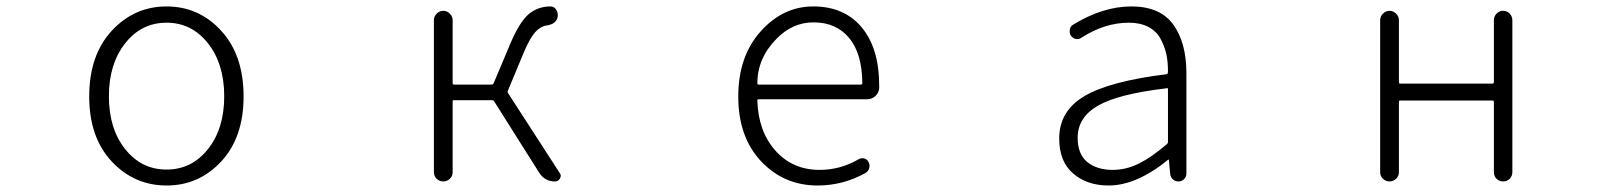

<svg xmlns="http://www.w3.org/2000/svg" viewBox="-20 -567 5040 600"><path d="M258.8 -265.6Q258.8 -394.5 329.1 -470.7Q399.4 -546.9 500.5 -546.9Q601.6 -546.9 671.4 -470.7Q741.2 -394.5 741.2 -265.6Q741.2 -137.7 671.4 -62.5Q601.6 12.7 500.5 12.7Q399.4 12.7 329.1 -62.5Q258.8 -137.7 258.8 -265.6ZM371.1 -101.1Q421.9 -37.1 500.5 -37.1Q579.1 -37.1 629.9 -101.1Q680.7 -165 680.7 -266.1Q680.7 -367.2 629.9 -431.6Q579.1 -496.1 500.5 -496.1Q421.9 -496.1 371.1 -431.6Q320.3 -367.2 320.3 -266.1Q320.3 -165 371.1 -101.1Z M1567.4 -284.2Q1565.4 -280.3 1567.4 -276.4L1728.5 -27.3Q1732.4 -22.5 1732.4 -17.6Q1732.4 -13.7 1729.5 -8.8Q1724.6 0 1713.9 0Q1682.6 0 1665 -27.3L1524.4 -250Q1522.5 -253.9 1517.6 -253.9H1398.4Q1394.5 -253.9 1394.5 -250V-29.3Q1394.5 -16.6 1385.7 -8.3Q1377 0 1365.2 0Q1353.5 0 1344.7 -8.3Q1335.9 -16.6 1335.9 -29.3V-503.9Q1335.9 -515.6 1344.7 -524.4Q1353.5 -533.2 1365.2 -533.2Q1377 -533.2 1385.7 -524.4Q1394.5 -515.6 1394.5 -503.9V-307.6Q1394.5 -302.7 1398.4 -302.7H1515.6Q1520.5 -302.7 1522.5 -306.6L1575.2 -431.6Q1603.5 -498 1631.8 -522.5Q1661.1 -546.9 1700.2 -546.9Q1711.9 -546.9 1718.3 -536.6Q1724.6 -526.4 1722.7 -513.7Q1717.8 -491.2 1687.5 -487.3Q1668.9 -484.4 1652.8 -466.8Q1636.7 -449.2 1618.2 -406.2Z M2535.2 12.7Q2429.7 12.7 2358.4 -63Q2287.1 -138.7 2287.1 -265.6Q2287.1 -390.6 2356.9 -468.8Q2426.8 -546.9 2521.5 -546.9Q2618.2 -546.9 2672.9 -481.4Q2727.5 -416 2727.5 -298.8Q2727.5 -294.9 2727.5 -292Q2726.6 -277.3 2715.8 -267.1Q2705.1 -256.8 2689.5 -256.8H2350.6Q2346.7 -256.8 2346.7 -252.9Q2349.6 -156.2 2403.3 -96.2Q2457 -36.1 2541 -36.1Q2606.4 -36.1 2663.1 -69.3Q2670.9 -74.2 2680.7 -71.8Q2690.4 -69.3 2694.3 -60.5Q2699.2 -51.8 2696.3 -41.5Q2693.4 -31.2 2684.6 -26.4Q2614.3 12.7 2535.2 12.7ZM2346.7 -306.6Q2346.7 -302.7 2350.6 -302.7H2669.9Q2674.8 -302.7 2674.8 -307.6Q2674.8 -307.6 2674.8 -307.6Q2673.8 -400.4 2633.3 -448.7Q2592.8 -497.1 2522.5 -497.1Q2456.1 -497.1 2406.2 -445.3Q2346.7 -384.8 2346.7 -306.6Z M3444.3 12.7Q3377 12.7 3333.5 -24.9Q3290 -62.5 3290 -133.8Q3290 -220.7 3369.6 -267.1Q3449.2 -313.5 3625 -335Q3629.9 -335 3629.9 -343.8Q3629.9 -373 3625 -397.5Q3619.1 -422.9 3606.4 -446.3Q3593.8 -469.7 3568.4 -482.9Q3543 -496.1 3507.8 -496.1Q3432.6 -496.1 3359.4 -449.2Q3351.6 -443.4 3341.8 -445.3Q3332 -447.3 3326.2 -456.1Q3321.3 -464.8 3323.2 -475.1Q3325.2 -485.4 3334 -490.2Q3426.8 -546.9 3515.6 -546.9Q3605.5 -546.9 3646.5 -490.2Q3687.5 -433.6 3687.5 -337.9V-24.4Q3687.5 -14.6 3680.2 -7.3Q3672.9 0 3663.1 0Q3652.3 0 3645 -6.8Q3637.7 -13.7 3636.7 -24.4L3632.8 -67.4Q3632.8 -68.4 3631.8 -68.4Q3630.9 -68.4 3629.9 -67.4Q3531.2 12.7 3444.3 12.7ZM3457 -36.1Q3499 -36.1 3538.6 -55.7Q3578.1 -75.2 3626 -116.2Q3629.9 -119.1 3629.9 -123V-288.1Q3629.9 -292 3626 -292Q3626 -292 3625 -291Q3474.6 -273.4 3411.1 -236.8Q3347.7 -200.2 3347.7 -136.7Q3347.7 -85 3377.9 -60.5Q3408.2 -36.1 3457 -36.1Z M4293 -29.3V-503.9Q4293 -515.6 4301.8 -524.4Q4310.5 -533.2 4322.3 -533.2Q4334 -533.2 4342.8 -524.4Q4351.6 -515.6 4351.6 -503.9V-310.5Q4351.6 -305.7 4355.5 -305.7H4643.6Q4648.4 -305.7 4648.4 -310.5V-503.9Q4648.4 -515.6 4656.7 -524.4Q4665 -533.2 4677.2 -533.2Q4689.5 -533.2 4697.8 -524.4Q4706.1 -515.6 4706.1 -503.9V-29.3Q4706.1 -16.6 4697.8 -8.3Q4689.5 0 4677.2 0Q4665 0 4656.7 -8.3Q4648.4 -16.6 4648.4 -29.3V-249Q4648.4 -252.9 4643.6 -252.9H4355.5Q4351.6 -252.9 4351.6 -249V-29.3Q4351.6 -16.6 4342.8 -8.3Q4334 0 4322.3 0Q4310.5 0 4301.8 -8.3Q4293 -16.6 4293 -29.3Z"/></svg>

Font: Gen Jyuu Gothic L Monospace Light
Style: Regular
Weight: 300
Designer: [Source Han Sans]
Ryoko NISHIZUKA  (kana & ideographs); Paul D. Hunt (Latin, Greek & Cyrillic); Wenlong ZHANG  (bopomofo
Version: Version 1.002.20150607